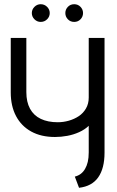

<svg xmlns="http://www.w3.org/2000/svg" viewBox="-20 -880 557 911"><path d="M173 -860Q156 -860 143.5 -847.5Q131 -835 131 -818Q131 -801 143.5 -788.5Q156 -776 173 -776Q191 -776 203.5 -788.5Q216 -801 216 -818Q216 -835 203.5 -847.5Q191 -860 173 -860ZM332 -860Q314 -860 302 -847.5Q290 -835 290 -818Q290 -801 302 -788.5Q314 -776 332 -776Q350 -776 362 -788.5Q374 -801 374 -818Q374 -835 362 -847.5Q350 -860 332 -860ZM476 -156V-700H401V-417Q401 -388 388 -365.5Q375 -343 354 -329Q333 -315 307 -307.5Q281 -300 254 -300Q207 -300 173.5 -316Q140 -332 122.5 -364Q105 -396 105 -443V-700H31V-441Q31 -377 56 -329.5Q81 -282 128 -256Q175 -230 241 -230Q270 -230 299.5 -235.5Q329 -241 355.5 -253Q382 -265 401 -283V-157Q401 -131 396.5 -112Q392 -93 383.5 -78.5Q375 -64 363 -55Q351 -46 335 -42L355 11Q416 4 446 -38.5Q476 -81 476 -156Z"/></svg>

Font: Advent Pro Medium
Style: Regular
Weight: 500
Designer: VivaRado, Andreas Kalpakidis
Foundry: VivaRado, Andreas Kalpakidis
Version: Version 3.000